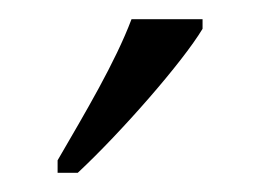

<svg xmlns="http://www.w3.org/2000/svg" viewBox="-20 -786 271 200"><path d="M40 -619V-606H61C106 -648 170 -721 191 -756V-766H117C100 -721 69 -669 40 -619Z"/></svg>

Font: Noto Serif Myanmar Condensed Light
Style: Regular
Weight: 300
Width: 3
Designer: Ben Mitchell and the Monotype Design Team
Foundry: Monotype Imaging Inc.
Version: Version 2.106